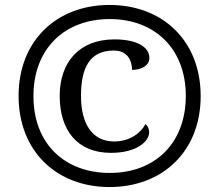

<svg xmlns="http://www.w3.org/2000/svg" viewBox="-20 -745 885 775"><path d="M422 10C636 10 790 -134 790 -357C790 -581 636 -725 422 -725C208 -725 55 -580 55 -358C55 -134 209 10 422 10ZM423 -47C244 -47 115 -162 115 -357C115 -549 241 -668 423 -668C605 -668 730 -548 730 -358C730 -169 608 -47 423 -47ZM428 -128C530 -128 582 -173 582 -211C582 -225 576 -238 567 -244C549 -209 505 -174 441 -174C355 -174 307 -241 307 -358C307 -475 344 -541 440 -541C494 -541 513 -501 513 -463C552 -463 583 -481 583 -511C583 -553 537 -586 442 -586C298 -586 221 -492 221 -358C221 -220 291 -128 428 -128Z"/></svg>

Font: Noto Serif Devanagari Medium
Style: Regular
Weight: 500
Designer: Universal Thirst, Indian Type Foundry and the Monotype Design Team
Foundry: Monotype Imaging Inc.
Version: Version 2.004